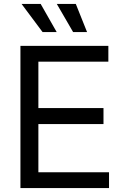

<svg xmlns="http://www.w3.org/2000/svg" viewBox="-20 -962 636 982"><path d="M84.5 0V-727.5H534.2V-646.5H176.3V-409.2H509.3V-327.6H176.3V-81.1H537.6V0ZM354 -797.9 270.5 -941.9H367.7L425.3 -797.9ZM197.8 -797.9 90.3 -941.9H188L270 -797.9Z"/></svg>

Font: Inter 18pt
Style: Regular
Weight: 400
Designer: Rasmus Andersson
Foundry: rsms
Version: Version 4.001;git-66647c0bb